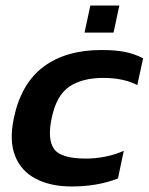

<svg xmlns="http://www.w3.org/2000/svg" viewBox="-20 -665 538 695"><path d="M286 -547 307 -645H412L391 -547ZM239 10Q163 10 109.5 -18Q56 -46 34.5 -101Q13 -156 30 -237Q56 -362 137 -423Q218 -484 348 -484Q398 -484 432.5 -477Q467 -470 498 -454L477 -357Q455 -369 423.5 -376Q392 -383 354 -383Q278 -383 231 -351.5Q184 -320 167 -237Q151 -161 175.5 -126Q200 -91 291 -91Q326 -91 361 -98Q396 -105 428 -119L407 -19Q333 10 239 10Z"/></svg>

Font: Kanit Medium
Style: Italic
Weight: 500
Italic angle: -12°
Designer: Katatrad Team
Foundry: CadsonDemak
Version: Version 2.000; ttfautohint (v1.8.3)